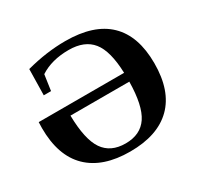

<svg xmlns="http://www.w3.org/2000/svg" viewBox="-146 -829 1031 1006"><g transform="rotate(-30 369.5 -326.0)"><path d="M354.5 -612.8Q251.5 -612.8 181.2 -566.9L167.5 -472.2H123.5L126.5 -629.4Q248.5 -662.1 362.3 -662.1Q535.2 -662.1 622.3 -577.9Q709.5 -493.7 709.5 -328.1Q709.5 -161.6 622.6 -75.9Q535.6 9.8 369.6 9.8Q204.1 9.8 116.7 -75.7Q29.3 -161.1 29.3 -328.1L30.3 -363.8H546.9Q542.5 -498 496.3 -555.4Q450.2 -612.8 354.5 -612.8ZM369.6 -39.1Q460 -39.1 502.7 -102.8Q545.4 -166.5 547.4 -310.1H191.4Q193.8 -164.6 236.8 -101.8Q279.8 -39.1 369.6 -39.1Z"/></g></svg>

Font: Tinos
Style: Bold
Weight: 700
Designer: Steve Matteson
Foundry: Monotype Imaging Inc.
Version: Version 1.23